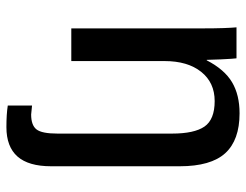

<svg xmlns="http://www.w3.org/2000/svg" viewBox="-106 -472 786 614"><g transform="rotate(90 287.0 -165.0)"><path d="M386.7 207.5Q345.2 207.5 317.4 203.1V125.5L346.2 128.4Q380.4 128.4 393.8 111.3Q407.2 94.2 407.2 44.4V-322.3Q407.2 -393.1 384.8 -425.8Q362.3 -458.5 303.2 -458.5Q244.1 -458.5 209.7 -415.3Q175.3 -372.1 175.3 -298.3V0H70.8V-413.6Q70.8 -459 69.8 -486.6Q68.8 -514.2 67.4 -528.3H166.5Q167 -525.4 168 -511.7Q168.9 -498 169.9 -477.8Q170.9 -457.5 171.4 -433.1H172.9Q202.1 -489.7 242.7 -513.9Q283.2 -538.1 342.3 -538.1Q428.2 -538.1 470 -492.2Q511.7 -446.3 511.7 -346.7V64.5Q511.7 136.7 480.5 172.1Q449.2 207.5 386.7 207.5Z"/></g></svg>

Font: Arimo Medium
Style: Regular
Weight: 500
Designer: Steve Matteson
Foundry: Monotype Imaging Inc.
Version: Version 1.33